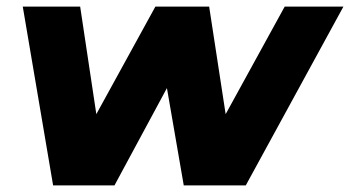

<svg xmlns="http://www.w3.org/2000/svg" viewBox="-20 -562 1061 582"><path d="M1021 -542 725 0H537L486 -295L327 0H141L49 -542H223L272 -216L451 -542H614L664 -216L843 -542Z"/></svg>

Font: Idrija
Style: Italic
Weight: 800
Italic angle: -11.3°
Designer: Julieta Ulanovsky
Foundry: Julieta Ulanovsky
Version: Version 7.200